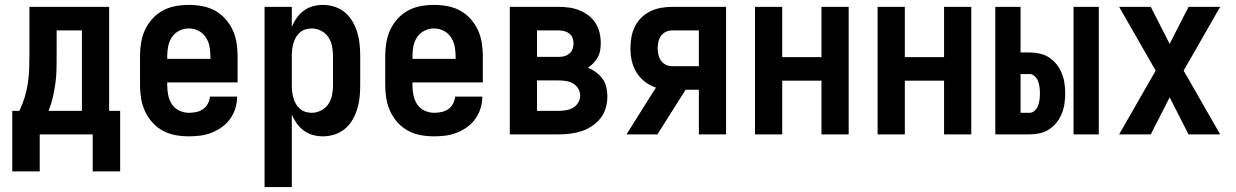

<svg xmlns="http://www.w3.org/2000/svg" viewBox="-20 -548 5040 783"><path d="M30 151V-96H59Q72 -123 80.5 -151Q89 -179 93.5 -208Q98 -237 99 -266.5Q100 -296 100 -325V-520H425V-96H470V151H358V0H142V151ZM178 -96H314V-424H211V-325Q211 -296 210.5 -267Q210 -238 206 -209Q202 -180 195.5 -151.5Q189 -123 178 -96Z M750 8Q722 8 695 3Q668 -2 644 -15Q620 -28 601.5 -48.5Q583 -69 571.5 -94Q560 -119 555.5 -146Q551 -173 551 -200V-320Q551 -347 555.5 -374.5Q560 -402 571.5 -426.5Q583 -451 601.5 -471.5Q620 -492 644 -505Q668 -518 695.5 -523Q723 -528 750 -528Q777 -528 804.5 -523Q832 -518 856 -505Q880 -492 898.5 -471.5Q917 -451 928.5 -426.5Q940 -402 944.5 -374.5Q949 -347 949 -320V-212H662V-200Q662 -180 666 -160Q670 -140 681 -123Q692 -106 711 -97Q730 -88 750 -88Q765 -88 780 -91Q795 -94 807.5 -102.5Q820 -111 827.5 -125Q835 -139 836 -154H947Q947 -130 940 -107Q933 -84 919 -64Q905 -44 885.5 -30Q866 -16 843.5 -7Q821 2 797.5 5Q774 8 750 8ZM662 -308H838V-320Q838 -340 834 -360Q830 -380 818.5 -397Q807 -414 788.5 -423Q770 -432 750 -432Q730 -432 711.5 -423Q693 -414 681.5 -397Q670 -380 666 -360Q662 -340 662 -320Z M1059 215V-520H1170V-439Q1178 -458 1190 -475Q1202 -492 1219 -504.5Q1236 -517 1256 -522.5Q1276 -528 1297 -528Q1321 -528 1344.5 -520.5Q1368 -513 1386.5 -497.5Q1405 -482 1417.5 -460.5Q1430 -439 1437 -416Q1444 -393 1446.5 -368.5Q1449 -344 1449 -320V-200Q1449 -176 1446.5 -151.5Q1444 -127 1437 -104Q1430 -81 1417.5 -59.5Q1405 -38 1386.5 -22.5Q1368 -7 1344.5 0.5Q1321 8 1297 8Q1276 8 1256 2.5Q1236 -3 1219 -15.5Q1202 -28 1190 -45Q1178 -62 1170 -81V215ZM1251 -88Q1271 -88 1289.5 -97.5Q1308 -107 1319 -123.5Q1330 -140 1334 -160Q1338 -180 1338 -200V-320Q1338 -340 1334 -360Q1330 -380 1319 -396.5Q1308 -413 1289.5 -422.5Q1271 -432 1251 -432Q1238 -432 1225.5 -428Q1213 -424 1203 -415.5Q1193 -407 1186.5 -395.5Q1180 -384 1176.5 -371.5Q1173 -359 1171.5 -346Q1170 -333 1170 -320V-200Q1170 -187 1171.5 -174Q1173 -161 1176.5 -148.5Q1180 -136 1186.5 -124.5Q1193 -113 1203 -104.5Q1213 -96 1225.5 -92Q1238 -88 1251 -88Z M1750 8Q1722 8 1695 3Q1668 -2 1644 -15Q1620 -28 1601.5 -48.5Q1583 -69 1571.5 -94Q1560 -119 1555.5 -146Q1551 -173 1551 -200V-320Q1551 -347 1555.5 -374.5Q1560 -402 1571.5 -426.5Q1583 -451 1601.5 -471.5Q1620 -492 1644 -505Q1668 -518 1695.5 -523Q1723 -528 1750 -528Q1777 -528 1804.5 -523Q1832 -518 1856 -505Q1880 -492 1898.5 -471.5Q1917 -451 1928.5 -426.5Q1940 -402 1944.5 -374.5Q1949 -347 1949 -320V-212H1662V-200Q1662 -180 1666 -160Q1670 -140 1681 -123Q1692 -106 1711 -97Q1730 -88 1750 -88Q1765 -88 1780 -91Q1795 -94 1807.5 -102.5Q1820 -111 1827.5 -125Q1835 -139 1836 -154H1947Q1947 -130 1940 -107Q1933 -84 1919 -64Q1905 -44 1885.5 -30Q1866 -16 1843.5 -7Q1821 2 1797.5 5Q1774 8 1750 8ZM1662 -308H1838V-320Q1838 -340 1834 -360Q1830 -380 1818.5 -397Q1807 -414 1788.5 -423Q1770 -432 1750 -432Q1730 -432 1711.5 -423Q1693 -414 1681.5 -397Q1670 -380 1666 -360Q1662 -340 1662 -320Z M2059 0V-520H2259Q2281 -520 2302 -517Q2323 -514 2343 -506Q2363 -498 2380 -485Q2397 -472 2408.5 -454Q2420 -436 2425 -415Q2430 -394 2430 -373Q2430 -358 2427.5 -343Q2425 -328 2418 -315Q2411 -302 2400.5 -291Q2390 -280 2378 -272Q2395 -265 2410.5 -253.5Q2426 -242 2437 -227Q2448 -212 2452.5 -193Q2457 -174 2457 -156Q2457 -132 2450.5 -108.5Q2444 -85 2429.5 -66.5Q2415 -48 2395 -34.5Q2375 -21 2352.5 -13.5Q2330 -6 2306.5 -3Q2283 0 2259 0ZM2170 -316H2259Q2271 -316 2282 -319Q2293 -322 2302 -329.5Q2311 -337 2315 -348Q2319 -359 2319 -371Q2319 -382 2315 -393Q2311 -404 2302 -411Q2293 -418 2282 -421Q2271 -424 2259 -424H2170ZM2170 -96H2259Q2274 -96 2289 -98.5Q2304 -101 2317 -108.5Q2330 -116 2338 -129.5Q2346 -143 2346 -158Q2346 -173 2338 -186.5Q2330 -200 2317 -207.5Q2304 -215 2289 -217.5Q2274 -220 2259 -220H2170Z M2661 0H2535L2655 -191Q2630 -199 2609.5 -215Q2589 -231 2575.5 -253Q2562 -275 2556.5 -300Q2551 -325 2551 -351Q2551 -374 2555 -396.5Q2559 -419 2569 -439.5Q2579 -460 2595.5 -476Q2612 -492 2632.5 -502Q2653 -512 2675.5 -516Q2698 -520 2721 -520H2941V0H2830V-182H2776ZM2721 -278H2830V-424H2721Q2707 -424 2695 -418Q2683 -412 2675.5 -401.5Q2668 -391 2665 -377.5Q2662 -364 2662 -351Q2662 -338 2665 -325Q2668 -312 2675.5 -301Q2683 -290 2695 -284Q2707 -278 2721 -278Z M3059 0V-520H3170V-315H3330V-520H3441V0H3330V-219H3170V0Z M3559 0V-520H3670V-315H3830V-520H3941V0H3830V-219H3670V0Z M4358 0V-520H4461V0ZM4039 0V-520H4142V-334H4179Q4200 -334 4220.5 -329.5Q4241 -325 4258.5 -313.5Q4276 -302 4289 -285.5Q4302 -269 4310 -249.5Q4318 -230 4321 -209Q4324 -188 4324 -167Q4324 -146 4321 -125Q4318 -104 4310 -84.5Q4302 -65 4289 -48.5Q4276 -32 4258.5 -20.5Q4241 -9 4220.5 -4.5Q4200 0 4179 0ZM4179 -88Q4191 -88 4200.5 -97.5Q4210 -107 4214 -118.5Q4218 -130 4219.5 -142.5Q4221 -155 4221 -167Q4221 -179 4219.5 -191.5Q4218 -204 4214 -215.5Q4210 -227 4200.5 -236.5Q4191 -246 4179 -246H4142V-88Z M4544 0 4693 -260 4544 -520H4673L4750 -369L4827 -520H4956L4807 -260L4956 0H4827L4750 -151L4673 0Z"/></svg>

Font: Iosevka Term
Style: Bold
Weight: 700
Monospace: yes
Designer: Belleve Invis
Foundry: Belleve Invis
Version: Version 30.0.1